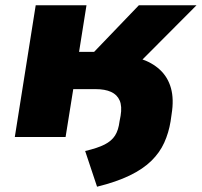

<svg xmlns="http://www.w3.org/2000/svg" viewBox="-20 -518 763 726"><path d="M347 188 302 53Q349 42 375.5 28.5Q402 15 415 -5.5Q428 -26 432 -59L436 -80Q442 -116 432.5 -138Q423 -160 400 -170.5Q377 -181 341 -181H257L228 0H36L115 -498H307L279 -322H336L505 -498H723L464 -238L404 -311Q464 -311 509.5 -296.5Q555 -282 585 -254Q615 -226 626.5 -184.5Q638 -143 629 -87L625 -59Q618 -16 601 21.5Q584 59 552.5 90Q521 121 470.5 145.5Q420 170 347 188Z"/></svg>

Font: Nunito Sans 10pt SemiExpanded Black
Style: Italic
Weight: 900
Width: 6
Italic angle: -9°
Designer: Vernon Adams
Foundry: Vernon Adams
Version: Version 3.101;gftools[0.9.27]